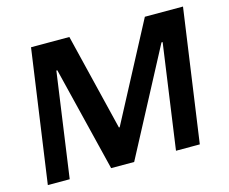

<svg xmlns="http://www.w3.org/2000/svg" viewBox="-97 -822 1145 958"><g transform="rotate(-15 475.5 -343.0)"><path d="M38 0 135 -686H333L455 -186H459L723 -686H920L823 0H700L776 -541H770L484 0H365L232 -541H227L151 0Z"/></g></svg>

Font: Chivo Medium
Style: Italic
Weight: 500
Italic angle: -8.05°
Designer: Hector Gatti
Foundry: Omnibus-Type
Version: Version 2.002